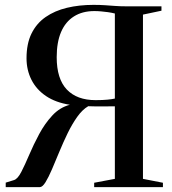

<svg xmlns="http://www.w3.org/2000/svg" viewBox="-20 -769 706 789"><path d="M3.5 0V-18.5L37.5 -29Q52.5 -33.5 67.5 -62.5Q82.5 -91.5 100.2 -133.2Q118 -175 141 -218Q164 -261 194.8 -294.2Q225.5 -327.5 267 -338.5Q209 -347.5 169.2 -374.2Q129.5 -401 109.2 -441.2Q89 -481.5 89 -529.5Q89 -589.5 109.5 -631.2Q130 -673 167.5 -699Q205 -725 255.2 -737Q305.5 -749 364 -749Q390.5 -749 412 -747.5Q433.5 -746 454.2 -744.5Q475 -743 499.5 -743H643.5V-725L567.5 -709V-34L649.5 -18V0H367V-18L452 -34V-332Q425 -332 397.5 -331.8Q370 -331.5 342.5 -332.5Q318.5 -318.5 297.5 -289Q276.5 -259.5 258.2 -222Q240 -184.5 224 -145.8Q208 -107 193.8 -73.8Q179.5 -40.5 167 -20.2Q154.5 0 143.5 0ZM373 -357.5Q402 -357.5 422 -359.5Q442 -361.5 452 -364V-713.5Q438 -717 423.8 -719Q409.5 -721 395.5 -722.2Q381.5 -723.5 367.5 -723.5Q318.5 -723.5 283.8 -701.5Q249 -679.5 231 -637.5Q213 -595.5 213 -534Q213 -445 254.5 -401.2Q296 -357.5 373 -357.5Z"/></svg>

Font: Merriweather 144pt Medium
Style: Regular
Weight: 500
Version: Version 2.100